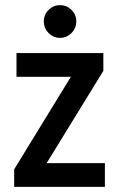

<svg xmlns="http://www.w3.org/2000/svg" viewBox="-20 -725 463 745"><path d="M35 -68 255 -427H44V-519H381V-450L161 -92H387V0H35ZM150 -642Q150 -668 168.5 -686.5Q187 -705 213 -705Q239 -705 257.5 -686.5Q276 -668 276 -642Q276 -616 257.5 -597Q239 -578 213 -578Q187 -578 168.5 -597Q150 -616 150 -642Z"/></svg>

Font: Radio Canada Condensed Medium
Style: Regular
Weight: 500
Width: 3
Designer: Charles Daoud, Etienne Aubert Bonn, Alexandre Saumier Demers, Jacques Le Bailly
Foundry: Radio-Canada
Version: Version 2.104; ttfautohint (v1.8.4.7-5d5b);gftools[0.9.28.de